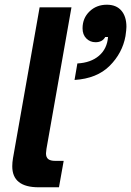

<svg xmlns="http://www.w3.org/2000/svg" viewBox="-20 -794 556 814"><path d="M144 0Q32 0 32 -89Q32 -105 35 -123L148 -763H283L177 -163Q175 -149 175 -144Q175 -127 184.5 -119.5Q194 -112 214 -112H250L230 0ZM308 -525Q365 -528 399.5 -557.5Q434 -587 438 -637H426Q414 -615 385 -615Q362 -615 346 -631Q330 -647 330 -674Q330 -717 359.5 -745.5Q389 -774 433 -774Q473 -774 494.5 -749Q516 -724 516 -680Q516 -669 512 -641Q499 -569 445 -515Q391 -461 296 -455Z"/></svg>

Font: Open Sauce Sans
Style: Bold Italic
Weight: 700
Italic angle: -10°
Designer: Alfredo Marco Pradil
Foundry: Creative Sauce Fz LLC
Version: Version 1.477